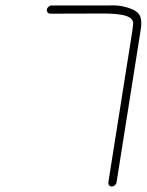

<svg xmlns="http://www.w3.org/2000/svg" viewBox="-20 -674 537 702"><path d="M376.1 -7 464.3 -564C465.4 -570.7 466.1 -577.3 466.5 -584C472.9 -624.1 399.9 -625.1 330.7 -624.5C290.4 -624.2 234.8 -624 163.8 -624C155.9 -624 150 -631.1 151.2 -639C152.5 -646.9 160.7 -654 168.6 -654H380.6C409.7 -655.8 437.3 -651.1 463.4 -640C492 -627.8 501.6 -610.1 494.3 -564L406.1 -7C404.9 0.9 396.7 8 388.7 8C380.8 8 374.9 0.9 376.1 -7Z"/></svg>

Font: MewTooHand
Style: ReversedIta
Weight: 400
Designer: Mew Too, Robert Jablonski
Version: Version 0.77